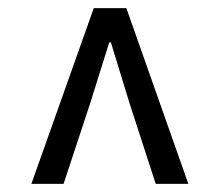

<svg xmlns="http://www.w3.org/2000/svg" viewBox="-20 -769 540 471"><path d="M57 -318H136L201 -515L248 -665H252L298 -515L362 -318H442L290 -749H210Z"/></svg>

Font: Noto Sans Mono CJK SC
Style: Regular
Weight: 400
Designer: Ryoko NISHIZUKA 西塚涼子 (kana, bopomofo & ideographs); Paul D. Hunt (Latin, Greek & Cyrillic); Sandoll Communications 산돌커뮤니
Foundry: Adobe
Version: Version 2.004;hotconv 1.0.118;makeotfexe 2.5.65603